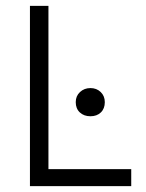

<svg xmlns="http://www.w3.org/2000/svg" viewBox="-20 -634 496 654"><path d="M82 -614H145V-58H427V0H82ZM238 -286Q238 -307 252.5 -320.5Q267 -334 288 -334Q309 -334 323 -320.5Q337 -307 337 -286Q337 -264 323.5 -251Q310 -238 288 -238Q266 -238 252 -251Q238 -264 238 -286Z"/></svg>

Font: Athiti
Style: Regular
Weight: 400
Designer: CadsonDemak Team
Foundry: CadsonDemak
Version: Version 1.033